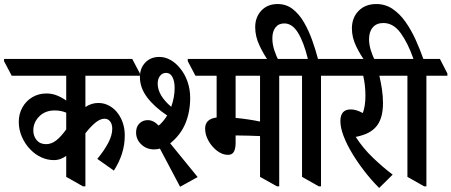

<svg xmlns="http://www.w3.org/2000/svg" viewBox="-68 -916 2236 951"><path d="M199 -123Q166 -123 136 -137Q106 -151 83 -175Q57 -201 41 -237Q25 -273 25 -312Q25 -352 43 -384Q61 -416 92 -434.5Q123 -453 162 -453Q190 -453 214.5 -443Q239 -433 260 -418V-541H-10L-48 -613V-624H587L625 -552V-541H355V-386Q385 -406 419 -406Q449 -406 474.5 -391.5Q500 -377 517 -353Q550 -307 550 -245Q550 -198 536 -154.5Q522 -111 496 -71L414 -129Q448 -170 468 -208Q488 -246 488 -278Q488 -301 477.5 -314.5Q467 -328 450 -328Q428 -328 404 -308Q380 -288 355 -256V7H343L260 -40V-144Q248 -135 232.5 -129Q217 -123 199 -123ZM97 -270Q97 -242 113.5 -222Q130 -202 160 -202Q187 -202 210.5 -220.5Q234 -239 260 -275V-358Q234 -369 203 -369Q156 -369 126.5 -339.5Q97 -310 97 -270Z M824 9 724 -180Q711 -176 695 -176Q658 -176 632 -200.5Q606 -225 606 -260Q606 -288 622.5 -304.5Q639 -321 664 -321Q692 -321 718 -294Q741 -313 760 -344Q697 -386 661 -433.5Q625 -481 625 -535Q625 -578 651.5 -606Q678 -634 721 -634Q750 -634 776.5 -619Q803 -604 823 -579Q847 -551 860.5 -512.5Q874 -474 874 -432Q874 -361 850 -304Q826 -247 775 -206L911 -39ZM713 -502Q713 -444 780 -387Q797 -434 797 -480Q797 -514 786 -534.5Q775 -555 755 -555Q736 -555 724.5 -540Q713 -525 713 -502Z M1061 -149Q1034 -149 1008 -168.5Q982 -188 965 -218Q948 -248 948 -279Q948 -327 1005 -334V-541H900L862 -613V-624H1382L1419 -552V-541H1315V7H1304L1220 -40V-242Q1197 -243 1165.5 -244Q1134 -245 1108 -245Q1102 -245 1099 -245V-207Q1099 -182 1091 -165.5Q1083 -149 1061 -149ZM1099 -332Q1162 -326 1220 -314V-541H1099Z M1511 7 1428 -40V-541H1361L1323 -613V-624H1457Q1437 -706 1408.5 -753Q1380 -800 1340 -800Q1312 -800 1296.5 -780Q1281 -760 1281 -726Q1281 -698 1290.5 -668Q1300 -638 1314 -612H1263Q1240 -643 1218 -689Q1196 -735 1196 -781Q1196 -831 1226.5 -863.5Q1257 -896 1307 -896Q1350 -896 1382 -871Q1414 -846 1437.5 -805.5Q1461 -765 1478 -717.5Q1495 -670 1507 -624H1589L1626 -552V-541H1522V7Z M1810 15Q1772 -23 1737.5 -67.5Q1703 -112 1676 -157Q1649 -202 1633.5 -243Q1618 -284 1618 -316Q1618 -374 1669 -374Q1697 -374 1729 -356Q1742 -391 1742 -442Q1742 -494 1731 -541H1569L1531 -613V-624H1903L1941 -552V-541H1811Q1819 -507 1824 -472.5Q1829 -438 1829 -406Q1829 -336 1802 -297.5Q1775 -259 1719 -244Q1715 -243 1708 -241Q1701 -239 1694 -238Q1729 -183 1779 -135Q1829 -87 1877 -51Z M2033 7 1950 -40V-541H1883L1845 -613V-624H1980Q1952 -704 1916 -753Q1880 -802 1831 -802Q1797 -802 1778.5 -780.5Q1760 -759 1760 -722Q1760 -695 1769 -666Q1778 -637 1792 -611H1742Q1718 -642 1696.5 -686Q1675 -730 1675 -775Q1675 -828 1708 -862Q1741 -896 1796 -896Q1841 -896 1877 -871.5Q1913 -847 1941 -807Q1969 -767 1990.5 -719.5Q2012 -672 2029 -624H2111L2148 -552V-541H2044V7Z"/></svg>

Font: Noto Serif Devanagari ExtraCondensed SemiBold
Style: Regular
Weight: 600
Width: 2
Designer: Universal Thirst, Indian Type Foundry and the Monotype Design Team
Foundry: Monotype Imaging Inc.
Version: Version 2.004; ttfautohint (v1.8.4.7-5d5b)